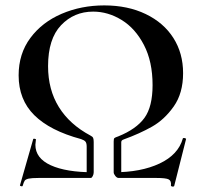

<svg xmlns="http://www.w3.org/2000/svg" viewBox="-20 -659 758 711"><path d="M418 -154Q485 -181 515 -222.5Q545 -264 545 -344Q545 -431 513 -492.5Q481 -554 430.5 -585Q380 -616 325 -616Q254 -616 206 -565.5Q158 -515 158 -414Q158 -327 198 -262.5Q238 -198 315 -157Q323 -153 325 -148Q327 -143 327 -133V-21L301 -12V-116Q301 -129 296.5 -134.5Q292 -140 280 -144Q165 -175 107 -232.5Q49 -290 49 -380Q49 -460 92.5 -518.5Q136 -577 208.5 -608Q281 -639 366 -639Q453 -639 519.5 -607Q586 -575 622 -518.5Q658 -462 658 -388Q658 -314 623.5 -265Q589 -216 543 -190Q497 -164 439 -143Q433 -141 431 -138.5Q429 -136 429 -132V-12L401 -21V-135Q401 -145 403.5 -147.5Q406 -150 418 -154ZM657 -146Q657 -148 661 -148Q664 -148 667 -146.5Q670 -145 669 -144L625 30Q624 32 620 32Q617 32 614.5 30.5Q612 29 613 28Q615 11 605 5.5Q595 0 559 0H419Q413 0 407 -7.5Q401 -15 401 -21Q502 -21 571 -53.5Q640 -86 657 -146ZM316 0H123Q97 0 86 2.5Q75 5 71.5 10Q68 15 64 29Q63 32 58 30.5Q53 29 54 27L103 -144Q104 -146 109 -145Q114 -144 113 -142Q111 -128 111 -123Q111 -73 168 -47Q225 -21 327 -21Q327 -14 323.5 -7Q320 0 316 0Z"/></svg>

Font: Cormorant Infant
Style: Bold
Weight: 700
Designer: Christian Thalmann (Catharsis Fonts)
Foundry: Catharsis Fonts
Version: Version 4.000